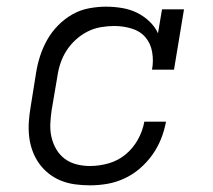

<svg xmlns="http://www.w3.org/2000/svg" viewBox="-20 -548 640 576"><path d="M250 8Q227 8 205 5Q183 2 163 -6Q143 -14 126 -27.5Q109 -41 97 -58Q85 -75 77.5 -95.5Q70 -116 67.5 -138Q65 -160 66.5 -182.5Q68 -205 72 -228L88 -328Q92 -354 100 -379Q108 -404 121 -427.5Q134 -451 153.5 -471Q173 -491 196.5 -504.5Q220 -518 246.5 -523Q273 -528 298 -528Q322 -528 346 -524Q370 -520 390.5 -510Q411 -500 428 -484Q445 -468 454 -448L466 -520H532L502 -339H436Q441 -365 436.5 -391.5Q432 -418 416 -436.5Q400 -455 374.5 -462.5Q349 -470 323 -470Q303 -470 282.5 -466.5Q262 -463 243 -453.5Q224 -444 207.5 -429Q191 -414 179.5 -396Q168 -378 161.5 -358.5Q155 -339 152 -318L135 -218Q132 -198 131 -177Q130 -156 134.5 -136.5Q139 -117 149 -100Q159 -83 174.5 -71.5Q190 -60 209.5 -55Q229 -50 250 -50Q278 -50 306 -58Q334 -66 356.5 -84.5Q379 -103 393.5 -129Q408 -155 413 -183H478Q473 -156 463 -131Q453 -106 437 -83.5Q421 -61 399.5 -42.5Q378 -24 353 -12.5Q328 -1 302 3.5Q276 8 250 8Z"/></svg>

Font: Iosevka Etoile Light Oblique
Style: Regular
Weight: 300
Italic angle: -9°
Designer: Belleve Invis
Foundry: Belleve Invis
Version: Version 15.5.2; ttfautohint (v1.8.4)